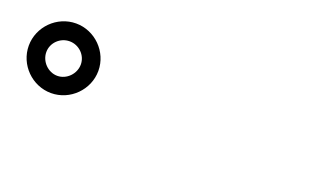

<svg xmlns="http://www.w3.org/2000/svg" viewBox="-36 -1016 1072 617"><g transform="rotate(20 500.0 -708.0)"><path d="M28 -708C28 -643 82 -589 147 -589C212 -589 266 -643 266 -708C266 -773 212 -827 147 -827C82 -827 28 -773 28 -708ZM88 -708C88 -740 115 -766 147 -766C179 -766 206 -740 206 -708C206 -676 179 -648 147 -648C115 -648 88 -676 88 -708Z"/></g></svg>

Font: Noto Sans JP
Style: Bold
Weight: 700
Designer: Ryoko NISHIZUKA 西塚涼子 (kana, bopomofo & ideographs); Paul D. Hunt (Latin, Greek & Cyrillic); Sandoll Communications 산돌커뮤니
Foundry: Adobe
Version: Version 2.004;hotconv 1.0.118;makeotfexe 2.5.65603